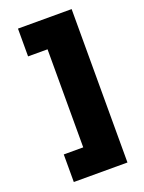

<svg xmlns="http://www.w3.org/2000/svg" viewBox="-152 -767 714 955"><g transform="rotate(-20 205.0 -290.0)"><path d="M68 116V-30H171V-549H68V-696H352V116Z"/></g></svg>

Font: Maven Pro ExtraBold
Style: Regular
Weight: 800
Designer: Joe Prince
Foundry: Joe Prince
Version: Version 2.100